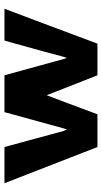

<svg xmlns="http://www.w3.org/2000/svg" viewBox="183 -642 459 865"><g transform="rotate(-90 412.5 -209.5)"><path d="M339.8 -418.9C307.6 -300.8 283.2 -211.9 266.6 -152.3C264.6 -145.5 262.7 -140.6 261.7 -137.7C258.8 -144.5 256.8 -149.4 254.9 -152.3C222.7 -270.5 199.2 -359.4 182.6 -418.9C110.4 -418.9 55.7 -418.9 19.5 -418.9C91.8 -232.4 146.5 -92.8 182.6 0C248 0 297.9 0 330.1 0C368.2 -102.5 396.5 -178.7 416 -228.5C456.1 -127 485.4 -50.8 505.9 0C569.3 0 616.2 0 648.4 0C717.8 -186.5 770.5 -326.2 805.7 -418.9C742.2 -418.9 694.3 -418.9 662.1 -418.9C628.9 -300.8 604.5 -211.9 588.9 -152.3C586.9 -145.5 585 -140.6 584 -137.7C581.1 -144.5 580.1 -149.4 579.1 -152.3C546.9 -270.5 522.5 -359.4 505.9 -418.9C431.6 -418.9 376 -418.9 339.8 -418.9Z"/></g></svg>

Font: DropForged
Style: Regular
Weight: 400
Designer: Antoine
Version: Version 1.0